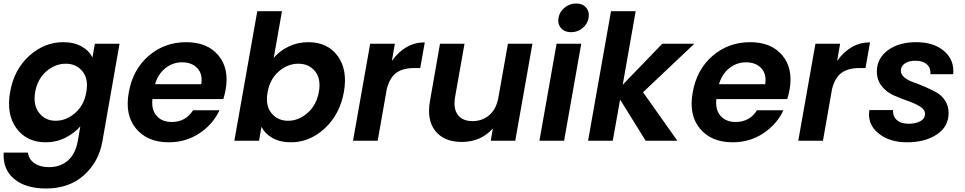

<svg xmlns="http://www.w3.org/2000/svg" viewBox="-27 -804 5513 1097"><path d="M31 -279Q53 -406 139.5 -484.5Q226 -563 334 -563Q396 -563 439.5 -538.5Q483 -514 501 -475L515 -554H656L558 4Q537 122 452 197.5Q367 273 236 273Q119 273 53.5 218Q-12 163 -6 68H133Q137 106 169.5 128.5Q202 151 254 151Q316 151 359.5 114.5Q403 78 417 4L432 -82Q398 -43 346.5 -17Q295 9 234 9Q126 9 67 -71Q8 -151 31 -279ZM466 -277Q480 -352 444.5 -396Q409 -440 349 -440Q289 -440 238.5 -397Q188 -354 174 -279Q161 -204 196.5 -159Q232 -114 291 -114Q351 -114 402 -158Q453 -202 466 -277Z M1013 -448Q960 -448 918 -414.5Q876 -381 859 -323H1123Q1132 -381 1100.5 -414.5Q1069 -448 1013 -448ZM1227 -174Q1190 -94 1112.5 -42.5Q1035 9 937 9Q815 9 750 -69.5Q685 -148 709 -277Q732 -407 822.5 -485Q913 -563 1037 -563Q1158 -563 1221 -487.5Q1284 -412 1262 -290Q1256 -260 1249 -238H844Q837 -177 868 -142Q899 -107 954 -107Q1034 -107 1076 -174Z M1537 -473Q1570 -513 1622 -538Q1674 -563 1735 -563Q1844 -563 1902 -484.5Q1960 -406 1938 -279Q1915 -151 1829 -71Q1743 9 1635 9Q1573 9 1530 -15.5Q1487 -40 1467 -79L1453 0H1312L1443 -740H1584ZM1795 -279Q1808 -354 1773 -397Q1738 -440 1677 -440Q1617 -440 1566 -396Q1515 -352 1502 -277Q1488 -202 1523.5 -158Q1559 -114 1619 -114Q1679 -114 1730 -158.5Q1781 -203 1795 -279Z M2131 0H1990L2088 -554H2229L2212 -456Q2288 -562 2400 -562L2374 -415H2337Q2275 -415 2237.5 -388Q2200 -361 2183 -296Z M3015 -554 2917 0H2777L2789 -70Q2720 7 2611 7Q2511 7 2460.5 -55.5Q2410 -118 2430 -229L2487 -554H2627L2573 -249Q2562 -183 2589 -147.5Q2616 -112 2673 -112Q2730 -112 2770 -147.5Q2810 -183 2821 -249L2875 -554Z M3055 0 3153 -554H3294L3196 0ZM3301.5 -643.5Q3273 -620 3236 -620Q3199 -620 3178.5 -643.5Q3158 -667 3164 -702Q3170 -737 3199 -760.5Q3228 -784 3265 -784Q3302 -784 3322 -760.5Q3342 -737 3336 -702Q3330 -667 3301.5 -643.5Z M3333 0 3464 -740H3605L3531 -320L3757 -554H3940L3647 -277L3843 0H3662L3516 -235L3474 0Z M4235 -448Q4182 -448 4140 -414.5Q4098 -381 4081 -323H4345Q4354 -381 4322.5 -414.5Q4291 -448 4235 -448ZM4449 -174Q4412 -94 4334.5 -42.5Q4257 9 4159 9Q4037 9 3972 -69.5Q3907 -148 3931 -277Q3954 -407 4044.5 -485Q4135 -563 4259 -563Q4380 -563 4443 -487.5Q4506 -412 4484 -290Q4478 -260 4471 -238H4066Q4059 -177 4090 -142Q4121 -107 4176 -107Q4256 -107 4298 -174Z M4675 0H4534L4632 -554H4773L4756 -456Q4832 -562 4944 -562L4918 -415H4881Q4819 -415 4781.5 -388Q4744 -361 4727 -296Z M5393 -158Q5393 -81 5326 -36Q5259 9 5155 9Q5054 9 4991 -43Q4928 -95 4940 -175H5076Q5073 -140 5097 -118.5Q5121 -97 5165 -97Q5205 -97 5231.5 -111.5Q5258 -126 5258 -154Q5258 -178 5229.5 -195.5Q5201 -213 5161 -227Q5121 -241 5080.5 -258.5Q5040 -276 5011.5 -311Q4983 -346 4983 -396Q4983 -470 5045.5 -516.5Q5108 -563 5208 -563Q5309 -563 5368 -511.5Q5427 -460 5419 -380H5289Q5292 -415 5269 -436Q5246 -457 5202 -457Q5166 -457 5143 -441.5Q5120 -426 5120 -400Q5120 -379 5140 -362Q5160 -345 5190.5 -334.5Q5221 -324 5256.5 -308.5Q5292 -293 5322.5 -276.5Q5353 -260 5373 -229Q5393 -198 5393 -158Z"/></svg>

Font: Poppins SemiBold
Style: Italic
Weight: 600
Italic angle: -10°
Designer: Ninad Kale (Devanagari), Jonny Pinhorn (Latin)
Foundry: Indian Type Foundry
Version: Version 3.200;PS 1.000;hotconv 16.6.54;makeotf.lib2.5.65590